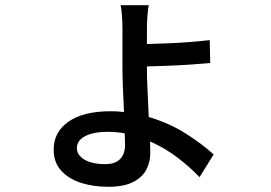

<svg xmlns="http://www.w3.org/2000/svg" viewBox="-20 -647 1040 737"><path d="M459 -135Q428 -141 394 -141Q339 -141 307 -124.5Q275 -108 275 -78Q275 -52 304 -34.5Q333 -17 384 -17Q422 -17 441 -36.5Q460 -56 460 -91ZM551 -627Q548 -614 546 -587.5Q544 -561 544 -538V-478Q577 -479 620 -480.5Q663 -482 707 -485.5Q751 -489 785 -493L787 -405Q753 -402 709 -399Q665 -396 621.5 -394.5Q578 -393 544 -392V-378Q544 -344 546.5 -295.5Q549 -247 551 -198Q631 -174 694.5 -133.5Q758 -93 800 -54L746 33Q710 -5 661.5 -42Q613 -79 556 -104L557 -60Q557 -26 542 3.5Q527 33 491.5 51.5Q456 70 396 70Q336 70 288.5 54Q241 38 213.5 6.5Q186 -25 186 -73Q186 -140 243 -180Q300 -220 405 -220Q431 -220 456 -217Q454 -261 452 -306Q450 -351 450 -385Q450 -406 450 -434.5Q450 -463 450 -491.5Q450 -520 450 -537Q450 -562 448 -588.5Q446 -615 443 -627Z"/></svg>

Font: Source Han Sans Medium
Style: Regular
Weight: 500
Designer: Ryoko NISHIZUKA Ë•øÂ°öÊ∂ºÂ≠ê (kana, bopomofo & ideographs); Paul D. Hunt (Latin, Greek & Cyrillic); Sandoll Communicatio
Foundry: Adobe
Version: Version 2.004;hotconv 1.0.118;makeotfexe 2.5.65603